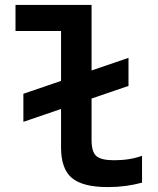

<svg xmlns="http://www.w3.org/2000/svg" viewBox="-20 -750 640 780"><path d="M75 -255V-369L502 -515V-401ZM418 10Q316 10 272 -27Q228 -64 228 -151V-624H43V-730H352V-181Q352 -133 371.5 -116Q391 -99 443 -99Q476 -99 504 -103.5Q532 -108 557 -117V-8Q524 1 489.5 5.5Q455 10 418 10Z"/></svg>

Font: M PLUS Code Latin Expanded SemiBold
Style: Regular
Weight: 600
Width: 7
Designer: Coji Morishita
Foundry: UNDERFOREST DESIGN
Version: Version 1.002; ttfautohint (v1.8.3)